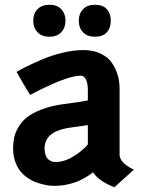

<svg xmlns="http://www.w3.org/2000/svg" viewBox="-20 -772 607 809"><path d="M106.9 -372.1Q90.8 -397.9 76.7 -422.1Q62.5 -446.3 56.2 -458L49.8 -469.2Q70.8 -481.4 94.2 -492.9Q117.7 -504.4 158.7 -522Q199.7 -539.6 245.6 -550.3Q291.5 -561 332 -561Q369.1 -561 397.7 -548.8Q426.3 -536.6 442.1 -518.8Q458 -501 468 -477.3Q478 -453.6 481 -434.3Q483.9 -415 483.9 -396V-119.1Q483.9 -116.7 484.1 -114.3Q484.4 -111.8 487.5 -104.2Q490.7 -96.7 496.3 -90.1Q502 -83.5 514.4 -74.2Q526.9 -64.9 543.9 -57.1L461.9 17.1Q395.5 -9.3 372.1 -45.9Q298.8 11.2 208 11.2Q200.7 11.2 190.7 10.3Q180.7 9.3 163.3 5.4Q146 1.5 129.6 -4.6Q113.3 -10.7 95.7 -22.9Q78.1 -35.2 65.2 -51.3Q52.2 -67.4 43.7 -92Q35.2 -116.7 35.2 -147Q35.2 -171.4 39.6 -192.1Q43.9 -212.9 57.6 -236.3Q71.3 -259.8 93.5 -277.6Q115.7 -295.4 154.5 -310.5Q193.4 -325.7 245.1 -333Q331.5 -344.2 350.1 -349.1V-396Q350.1 -403.3 349.1 -411.6Q348.1 -419.9 345.2 -429.9Q342.3 -439.9 335.7 -446.5Q329.1 -453.1 319.8 -453.1Q260.3 -453.1 106.9 -372.1ZM207 -89.8Q242.2 -86.9 281.7 -108.6Q321.3 -130.4 350.1 -163.1V-245.1Q338.9 -242.7 293 -236.8L261.2 -231.9Q168 -214.4 168 -147Q168 -129.9 172.6 -117.4Q177.2 -105 184.8 -99.6Q192.4 -94.2 197.3 -92.3Q202.1 -90.3 207 -89.8ZM120.1 -685.1Q120.1 -714.8 138.2 -733.4Q156.2 -752 189 -752Q220.2 -752 238 -733.2Q255.9 -714.4 255.9 -685.1Q255.9 -654.8 238 -636Q220.2 -617.2 189 -617.2Q156.2 -617.2 138.2 -636Q120.1 -654.8 120.1 -685.1ZM312 -685.1Q312 -714.4 329.8 -733.2Q347.7 -752 379.9 -752Q413.1 -752 429.9 -733.6Q446.8 -715.3 446.8 -685.1Q446.8 -654.3 429.9 -635.7Q413.1 -617.2 379.9 -617.2Q347.7 -617.2 329.8 -636Q312 -654.8 312 -685.1Z"/></svg>

Font: Junction Bold
Style: Bold
Weight: 700
Designer: Caroline Hadilaksono
Foundry: Caroline Hadilaksono
Version: Version 001.001